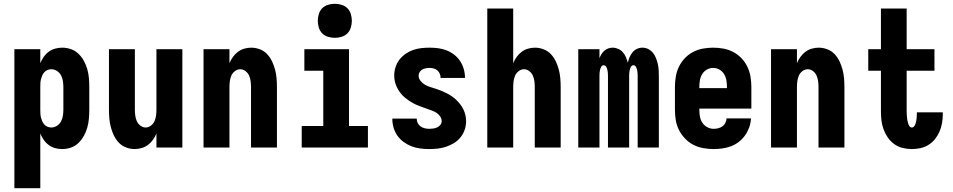

<svg xmlns="http://www.w3.org/2000/svg" viewBox="-20 -780 5040 1015"><path d="M56 215V-520H193V-446Q200 -463 211 -479Q222 -495 237.5 -506.5Q253 -518 271.5 -523Q290 -528 309 -528Q333 -528 355.5 -520Q378 -512 395 -495.5Q412 -479 423.5 -458Q435 -437 441.5 -414Q448 -391 450 -367.5Q452 -344 452 -320V-200Q452 -176 450 -152.5Q448 -129 441.5 -106Q435 -83 423.5 -62Q412 -41 395 -24.5Q378 -8 355.5 0Q333 8 309 8Q290 8 271.5 3Q253 -2 237.5 -13.5Q222 -25 211 -41Q200 -57 193 -74V215ZM251 -106Q267 -106 281 -115Q295 -124 302.5 -138Q310 -152 312.5 -168Q315 -184 315 -200V-320Q315 -336 312.5 -352Q310 -368 302.5 -382Q295 -396 281 -405Q267 -414 251 -414Q241 -414 231 -410Q221 -406 214 -398Q207 -390 203 -380.5Q199 -371 196.5 -361Q194 -351 193.5 -340.5Q193 -330 193 -320V-200Q193 -190 193.5 -179.5Q194 -169 196.5 -159Q199 -149 203 -139.5Q207 -130 214 -122Q221 -114 231 -110Q241 -106 251 -106Z M692 8Q669 8 646.5 -0.5Q624 -9 608 -26Q592 -43 582 -64Q572 -85 566 -107.5Q560 -130 558 -153.5Q556 -177 556 -200V-520H693V-200Q693 -185 695 -169.5Q697 -154 703 -140Q709 -126 722 -116Q735 -106 750 -106Q765 -106 778 -116Q791 -126 797 -140Q803 -154 805 -169.5Q807 -185 807 -200V-520H944V0H807V-74Q800 -57 789 -41.5Q778 -26 763 -14.5Q748 -3 729.5 2.5Q711 8 692 8Z M1056 0V-520H1193V-446Q1200 -463 1211 -478.5Q1222 -494 1237 -505.5Q1252 -517 1270.5 -522.5Q1289 -528 1308 -528Q1331 -528 1353.5 -519.5Q1376 -511 1392 -494Q1408 -477 1418 -456Q1428 -435 1434 -412.5Q1440 -390 1442 -366.5Q1444 -343 1444 -320V0H1307V-320Q1307 -335 1305 -350.5Q1303 -366 1297 -380Q1291 -394 1278 -404Q1265 -414 1250 -414Q1235 -414 1222 -404Q1209 -394 1203 -380Q1197 -366 1195 -350.5Q1193 -335 1193 -320V0Z M1575 0V-114H1689V-406H1589V-520H1825V-114H1925V0ZM1750 -580Q1732 -580 1714 -585.5Q1696 -591 1683.5 -603.5Q1671 -616 1665.5 -634Q1660 -652 1660 -670Q1660 -688 1665.5 -706Q1671 -724 1683.5 -736.5Q1696 -749 1714 -754.5Q1732 -760 1750 -760Q1768 -760 1786 -754.5Q1804 -749 1816.5 -736.5Q1829 -724 1834.5 -706Q1840 -688 1840 -670Q1840 -652 1834.5 -634Q1829 -616 1816.5 -603.5Q1804 -591 1786 -585.5Q1768 -580 1750 -580Z M2249 8Q2225 8 2201.5 5Q2178 2 2156 -6.5Q2134 -15 2114.5 -29Q2095 -43 2081.5 -62Q2068 -81 2061 -104Q2054 -127 2054 -151V-153H2183V-152Q2183 -140 2188.5 -129Q2194 -118 2203.5 -111.5Q2213 -105 2225 -102Q2237 -99 2249 -99Q2260 -99 2270.5 -100.5Q2281 -102 2291 -106.5Q2301 -111 2308 -120Q2315 -129 2315 -140Q2315 -153 2307 -164.5Q2299 -176 2287.5 -183.5Q2276 -191 2263.5 -195.5Q2251 -200 2238.5 -204.5Q2226 -209 2213.5 -213.5Q2201 -218 2188.5 -223Q2176 -228 2164 -234.5Q2152 -241 2141 -248.5Q2130 -256 2120 -264.5Q2110 -273 2101.5 -283Q2093 -293 2086 -304.5Q2079 -316 2074 -328.5Q2069 -341 2066.5 -354.5Q2064 -368 2064 -381Q2064 -403 2071 -425Q2078 -447 2091.5 -464.5Q2105 -482 2123.5 -495Q2142 -508 2163 -515.5Q2184 -523 2206.5 -525.5Q2229 -528 2251 -528Q2274 -528 2297 -525Q2320 -522 2341.5 -513.5Q2363 -505 2381.5 -490.5Q2400 -476 2412.5 -457Q2425 -438 2431.5 -415.5Q2438 -393 2438 -370V-368H2309V-369Q2309 -380 2305 -390Q2301 -400 2292.5 -407.5Q2284 -415 2273 -418Q2262 -421 2251 -421Q2241 -421 2231 -419Q2221 -417 2212.5 -412.5Q2204 -408 2198.5 -399Q2193 -390 2193 -380Q2193 -365 2203.5 -352Q2214 -339 2227.5 -331.5Q2241 -324 2256 -319.5Q2271 -315 2286 -310Q2301 -305 2315.5 -299Q2330 -293 2343.5 -286Q2357 -279 2370 -270Q2383 -261 2394 -250Q2405 -239 2414.5 -226.5Q2424 -214 2430.5 -200Q2437 -186 2440.5 -170.5Q2444 -155 2444 -139Q2444 -116 2436.5 -94Q2429 -72 2414.5 -54Q2400 -36 2380.5 -24Q2361 -12 2339 -4.5Q2317 3 2294.5 5.5Q2272 8 2249 8Z M2556 0V-735H2693V-446Q2700 -463 2711 -478.5Q2722 -494 2737 -505.5Q2752 -517 2770.5 -522.5Q2789 -528 2808 -528Q2831 -528 2853.5 -519.5Q2876 -511 2892 -494Q2908 -477 2918 -456Q2928 -435 2934 -412.5Q2940 -390 2942 -366.5Q2944 -343 2944 -320V0H2807V-320Q2807 -335 2805 -350.5Q2803 -366 2797 -380Q2791 -394 2778 -404Q2765 -414 2750 -414Q2735 -414 2722 -404Q2709 -394 2703 -380Q2697 -366 2695 -350.5Q2693 -335 2693 -320V0Z M3037 0V-520H3149V-472Q3153 -483 3159.5 -493.5Q3166 -504 3175 -512Q3184 -520 3195.5 -524Q3207 -528 3219 -528Q3234 -528 3248.5 -521.5Q3263 -515 3273 -503.5Q3283 -492 3289 -477.5Q3295 -463 3299 -448Q3302 -463 3308 -477Q3314 -491 3323.5 -503Q3333 -515 3347 -521.5Q3361 -528 3376 -528Q3393 -528 3407.5 -520.5Q3422 -513 3432 -500.5Q3442 -488 3448 -472.5Q3454 -457 3457.5 -441.5Q3461 -426 3462 -409.5Q3463 -393 3463 -377V0H3351V-377Q3351 -386 3350.5 -394Q3350 -402 3348 -410.5Q3346 -419 3341.5 -427Q3337 -435 3329 -435Q3320 -435 3315.5 -427Q3311 -419 3309 -410.5Q3307 -402 3306.5 -394Q3306 -386 3306 -377V0H3194V-377Q3194 -386 3193.5 -394Q3193 -402 3191 -410.5Q3189 -419 3184.5 -427Q3180 -435 3171 -435Q3163 -435 3158.5 -427Q3154 -419 3152 -410.5Q3150 -402 3149.5 -394Q3149 -386 3149 -377V0Z M3752 8Q3725 8 3697.5 3Q3670 -2 3645.5 -14.5Q3621 -27 3601.5 -47.5Q3582 -68 3569.5 -92.5Q3557 -117 3552.5 -144.5Q3548 -172 3548 -200V-320Q3548 -347 3552.5 -374.5Q3557 -402 3569 -427Q3581 -452 3600 -472Q3619 -492 3643.5 -505Q3668 -518 3695.5 -523Q3723 -528 3750 -528Q3777 -528 3804.5 -523Q3832 -518 3856.5 -505Q3881 -492 3900 -472Q3919 -452 3931 -427Q3943 -402 3947.5 -374.5Q3952 -347 3952 -320V-206H3677V-200Q3677 -182 3680 -164.5Q3683 -147 3692.5 -132Q3702 -117 3718.5 -108Q3735 -99 3752 -99Q3765 -99 3777 -102Q3789 -105 3799 -112Q3809 -119 3814.5 -130.5Q3820 -142 3821 -154H3950Q3949 -130 3941 -107.5Q3933 -85 3919.5 -65.5Q3906 -46 3887 -31Q3868 -16 3846 -7.5Q3824 1 3800 4.5Q3776 8 3752 8ZM3823 -314V-320Q3823 -338 3820 -355.5Q3817 -373 3808 -388Q3799 -403 3783.5 -412Q3768 -421 3750 -421Q3732 -421 3716.5 -412Q3701 -403 3692 -388Q3683 -373 3680 -355.5Q3677 -338 3677 -320V-314Z M4056 0V-520H4193V-446Q4200 -463 4211 -478.5Q4222 -494 4237 -505.5Q4252 -517 4270.5 -522.5Q4289 -528 4308 -528Q4331 -528 4353.5 -519.5Q4376 -511 4392 -494Q4408 -477 4418 -456Q4428 -435 4434 -412.5Q4440 -390 4442 -366.5Q4444 -343 4444 -320V0H4307V-320Q4307 -335 4305 -350.5Q4303 -366 4297 -380Q4291 -394 4278 -404Q4265 -414 4250 -414Q4235 -414 4222 -404Q4209 -394 4203 -380Q4197 -366 4195 -350.5Q4193 -335 4193 -320V0Z M4800 8Q4776 8 4751.5 2Q4727 -4 4707 -18.5Q4687 -33 4673 -53.5Q4659 -74 4650.5 -97.5Q4642 -121 4639.5 -145.5Q4637 -170 4637 -195V-406H4570V-520H4637V-735H4773V-520H4920V-406H4773V-195Q4773 -187 4773.5 -178.5Q4774 -170 4774.5 -162Q4775 -154 4776.5 -145.5Q4778 -137 4780.5 -129Q4783 -121 4787.5 -113.5Q4792 -106 4800 -106Q4808 -106 4812.5 -112Q4817 -118 4819.5 -125Q4822 -132 4823.5 -139Q4825 -146 4825.5 -153Q4826 -160 4826.5 -167.5Q4827 -175 4827 -182V-186H4964V-175Q4964 -152 4960 -129Q4956 -106 4947 -85Q4938 -64 4923.5 -45.5Q4909 -27 4889 -14.5Q4869 -2 4846.5 3Q4824 8 4800 8Z"/></svg>

Font: Iosevka Curly Heavy
Style: Regular
Weight: 900
Monospace: yes
Designer: Belleve Invis
Foundry: Belleve Invis
Version: Version 22.1.2; ttfautohint (v1.8.4)